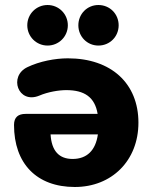

<svg xmlns="http://www.w3.org/2000/svg" viewBox="-20 -736 612 767"><path d="M279 11C426 11 533 -94 533 -246C533 -403 424 -503 251 -503C200 -503 138 -491 90 -468C13 -432 52 -319 137 -354C172 -369 215 -376 245 -376C317 -376 359 -348 370 -281H82C53 -281 36 -268 36 -237C36 -83 126 11 279 11ZM170 -554C215 -554 251 -590 251 -635C251 -680 215 -716 170 -716C125 -716 89 -680 89 -635C89 -590 125 -554 170 -554ZM373 -554C419 -554 454 -590 454 -635C454 -680 419 -716 373 -716C328 -716 293 -680 293 -635C293 -590 328 -554 373 -554ZM182 -199H371C362 -135 327 -101 270 -101C216 -101 186 -133 182 -199Z"/></svg>

Font: SN Pro Heavy
Style: Regular
Weight: 800
Designer: Tobias Whetton
Foundry: Supernotes
Version: Version 1.001;Glyphs 3.2 (3249)